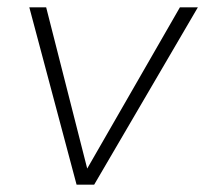

<svg xmlns="http://www.w3.org/2000/svg" viewBox="-20 -504 560 524"><path d="M189 0 60 -484H106L218 -44L471 -484H520L237 0Z"/></svg>

Font: Nunito Sans ExtraLight
Style: Italic
Weight: 200
Italic angle: -9°
Designer: Vernon Adams
Foundry: Vernon Adams
Version: Version 3.006; ttfautohint (v1.8.3)